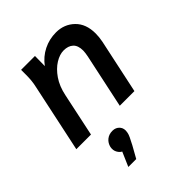

<svg xmlns="http://www.w3.org/2000/svg" viewBox="-222 -653 1047 1047"><g transform="rotate(-45 301.0 -130.0)"><path d="M20 0 104 -395Q109 -417 111 -437Q113 -457 113 -480V-519H220L219 -442Q250 -484 295 -506.5Q340 -529 392 -529Q455 -529 498 -487.5Q541 -446 541 -372Q541 -344 535 -314L468 0H355L422 -314Q424 -325 425.5 -335Q427 -345 427 -354Q427 -393 407 -411.5Q387 -430 352 -430Q321 -430 287 -409Q253 -388 225.5 -348Q198 -308 186 -250L133 0ZM281 133Q279 145 271.5 160.5Q264 176 251 201L213 269H152L188 186Q175 180 165.5 163Q156 146 160 123Q166 98 184.5 83Q203 68 230 68Q256 68 271.5 86Q287 104 281 133Z"/></g></svg>

Font: Radio Canada Medium
Style: Italic
Weight: 500
Italic angle: -12°
Designer: Charles Daoud, Etienne Aubert Bonn, Alexandre Saumier Demers, Jacques Le Bailly
Foundry: Radio-Canada
Version: Version 2.104; ttfautohint (v1.8.4.7-5d5b);gftools[0.9.28.de